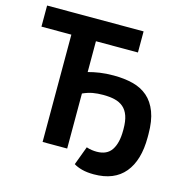

<svg xmlns="http://www.w3.org/2000/svg" viewBox="-115 -808 979 1011"><g transform="rotate(15 375.0 -302.5)"><path d="M18 -700H544V-585H315V-417Q344 -425 377.5 -430Q411 -435 453 -435Q511 -435 558 -423Q605 -411 638.5 -382Q672 -353 690.5 -304.5Q709 -256 709 -183V-166Q709 -41 652.5 27Q596 95 485 95Q447 95 419.5 87.5Q392 80 375 69L413 -33Q427 -28 441.5 -26Q456 -24 469 -24Q525 -24 550 -62Q575 -100 575 -168V-176Q575 -219 565 -247.5Q555 -276 535.5 -292.5Q516 -309 488.5 -315.5Q461 -322 426 -322Q395 -322 369.5 -317.5Q344 -313 315 -300V0H181V-585H18Z"/></g></svg>

Font: Tilda Sans Bold
Style: Regular
Weight: 700
Designer: ParaType Ltd
Foundry: ParaType Ltd
Version: Version 1.009